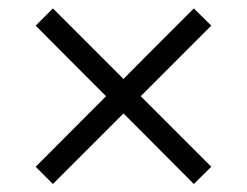

<svg xmlns="http://www.w3.org/2000/svg" viewBox="-20 -532 602 468"><path d="M109 -83.5 67 -125.5 238.5 -297.5 186 -350 67 -469.5 109 -511.5 281 -339.5 333 -392 452.5 -511.5 495 -469.5 375.5 -350 323 -297.5 495 -125.5 452.5 -83.5 333 -203.5 281 -255.5Z"/></svg>

Font: Heraclito Light
Style: Regular
Weight: 300
Designer: Kostas Bartsokas (font) & Cristiano Sobral (main changes)
Foundry: Kostas Bartsokas (font) & Cristiano Sobral (main changes)
Version: Version 1.00;July 8, 2020;FontCreator 13.0.0.2655 64-bit